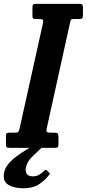

<svg xmlns="http://www.w3.org/2000/svg" viewBox="-78 -770 452 1000"><path d="M-47 -20.5V-62Q-47 -73 -43 -76Q-39 -79 -28.5 -79H-4.5Q12 -79 16.2 -82.5Q20.5 -86 24 -100.5L145.5 -648Q148.5 -663 144.5 -667Q140.5 -671 122.5 -671H108Q96.5 -671 93.8 -674.2Q91 -677.5 91 -689V-729Q91 -742 94 -746Q97 -750 110.5 -750H333Q346 -750 350 -746.2Q354 -742.5 354 -729.5V-690.5Q354 -677.5 349.8 -674.2Q345.5 -671 332.5 -671H308.5Q292.5 -671 290.5 -666Q288.5 -661 286 -648L165 -99.5Q162 -84.5 167 -81.8Q172 -79 190 -79H203.5Q218.5 -79 222.5 -75Q226.5 -71 226.5 -56.5V-21Q226.5 -8 223.2 -4Q220 0 207.5 0H-26.5Q-40 0 -43.5 -3.5Q-47 -7 -47 -20.5ZM44 210.5Q-4 210.5 -34.2 192.8Q-64.5 175 -57 131.5Q-53.5 107 -35.2 85Q-17 63 9.2 43.5Q35.5 24 63.2 7.5Q91 -9 114 -22.5Q123.5 -28 131.8 -27.2Q140 -26.5 142.5 -23Q152 -12 137.5 0.5Q116 20 89.8 45.8Q63.5 71.5 57 102Q53 121 61 134.8Q69 148.5 93 148.5Q111.5 148.5 125.8 140.2Q140 132 150.5 121Q159.5 111.5 165.5 117.5L177.5 128.5Q182 132 181.5 134.5Q181 137 176.5 142.5Q155.5 170 124.5 190.2Q93.5 210.5 44 210.5Z"/></svg>

Font: Besley* Condensed Semi
Style: Italic
Weight: 600
Width: 3
Italic angle: -13°
Designer: Owen Earl
Foundry: indestructible type*
Version: Version 3.000; ttfautohint (v1.8.3)